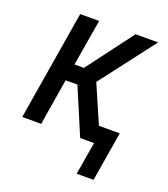

<svg xmlns="http://www.w3.org/2000/svg" viewBox="-126 -611 752 857"><g transform="rotate(20 250.0 -182.5)"><path d="M337 155 363 0H297L204 -220H148L112 0H22L108 -520H198L161 -300H206L371 -520H478L279 -260L357 -80H456L417 155Z"/></g></svg>

Font: Iosevka Medium
Style: Italic
Weight: 500
Italic angle: -9°
Monospace: yes
Designer: Belleve Invis
Foundry: Belleve Invis
Version: Version 32.5.0; ttfautohint (v1.8.4)